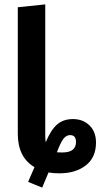

<svg xmlns="http://www.w3.org/2000/svg" viewBox="-20 -774 457 874"><path d="M312 -232Q358 -232 387.5 -203Q417 -174 417 -125Q417 -57 370.5 -21Q324 15 250 15Q222 15 201 11L172 80L108 54L137 -13Q61 -58 61 -165V-741L186 -754V-158Q186 -144 188 -126Q211 -182 239.5 -207Q268 -232 312 -232ZM264 -80Q326 -80 326 -128Q326 -159 299 -159Q282 -159 269 -142.5Q256 -126 239 -81Q246 -80 264 -80Z"/></svg>

Font: Fira Sans Condensed Medium
Style: Regular
Weight: 500
Width: 3
Designer: Carrois Corporate & Edenspiekermann AG
Foundry: Carrois Corporate GbR & Edenspiekermann AG
Version: Version 4.203;PS 004.203;hotconv 1.0.88;makeotf.lib2.5.64775